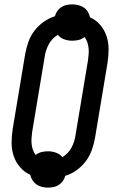

<svg xmlns="http://www.w3.org/2000/svg" viewBox="-20 -806 540 877"><path d="M199 51Q185 51 171 47.5Q157 44 146.5 36.5Q136 29 128.5 17.5Q121 6 118 -8Q91 -20 71.5 -42.5Q52 -65 42.5 -93.5Q33 -122 33 -153.5Q33 -185 38 -217L95 -559Q100 -587 109.5 -614Q119 -641 136.5 -664.5Q154 -688 178.5 -705.5Q203 -723 231 -732Q234 -745 242 -756Q250 -767 261 -774Q272 -781 285 -783.5Q298 -786 310 -786Q324 -786 338 -782.5Q352 -779 363 -771.5Q374 -764 381 -752.5Q388 -741 391 -727Q418 -715 437.5 -692.5Q457 -670 466.5 -641.5Q476 -613 476 -581.5Q476 -550 471 -518L414 -176Q409 -148 399.5 -121Q390 -94 372.5 -70.5Q355 -47 330.5 -29Q306 -11 278 -3Q275 10 267 21Q259 32 248 39Q237 46 224 48.5Q211 51 199 51ZM265 -88Q278 -96 289 -107.5Q300 -119 307 -132.5Q314 -146 318.5 -160Q323 -174 325 -189L382 -531Q384 -545 385 -559.5Q386 -574 384.5 -587.5Q383 -601 378.5 -614Q374 -627 366 -637Q354 -627 339.5 -623.5Q325 -620 310 -620Q291 -620 273 -626.5Q255 -633 244 -647Q231 -639 220 -627.5Q209 -616 202 -602.5Q195 -589 190.5 -575Q186 -561 184 -546L127 -204Q125 -190 124 -175.5Q123 -161 124.5 -147.5Q126 -134 130.5 -121Q135 -108 143 -98Q155 -108 170 -111.5Q185 -115 199 -115Q218 -115 236 -108.5Q254 -102 265 -88Z"/></svg>

Font: Iosevka Curly Slab MdObl
Style: Regular
Weight: 500
Italic angle: -9°
Monospace: yes
Designer: Belleve Invis
Foundry: Belleve Invis
Version: Version 11.0.0; ttfautohint (v1.8.3)